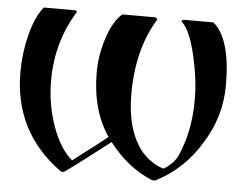

<svg xmlns="http://www.w3.org/2000/svg" viewBox="-48 -689 962 760"><g transform="rotate(5 433.0 -309.0)"><path d="M598 11Q593 13 589 13Q589 13 579 11Q482 -30 410 -124Q280 -23 235 8Q229 11 226 11Q221 11 218 8Q26 -130 26 -369Q26 -444 44.5 -517Q63 -590 96 -631H220Q226 -631 228 -625Q228 -623 226 -622Q150 -496 150 -349V-345Q150 -251 180.5 -165.5Q211 -80 260 -38Q385 -133 396 -143Q327 -244 327 -394Q327 -462 349.5 -531Q372 -600 408 -631H537Q541 -631 544.5 -627.5Q548 -624 546 -620Q471 -497 471 -320Q471 -175 537 -94Q577 -50 624 -37Q668 -64 682 -102Q723 -198 723 -315V-324Q723 -401 701 -495.5Q679 -590 646 -622Q643 -625 646 -628Q649 -631 652 -631H770Q841 -572 841 -387Q841 -261 772 -153Q708 -46 598 11Z"/></g></svg>

Font: Pochaevsk Unicode
Style: Normal
Weight: 400
Version: Version 1.1